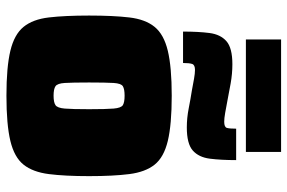

<svg xmlns="http://www.w3.org/2000/svg" viewBox="-172 -734 914 611"><g transform="rotate(90 285.5 -429.0)"><path d="M285 8Q194 8 142 -4.5Q90 -17 66 -46.5Q42 -76 36 -127Q30 -178 30 -255Q30 -332 36 -383Q42 -434 66 -463.5Q90 -493 142 -505.5Q194 -518 285 -518Q377 -518 429 -505.5Q481 -493 504.5 -463.5Q528 -434 534.5 -383Q541 -332 541 -255Q541 -178 534.5 -127Q528 -76 504.5 -46.5Q481 -17 429 -4.5Q377 8 285 8ZM285 -142Q306 -142 315 -148Q324 -154 326 -177.5Q328 -201 328 -255Q328 -309 326 -333Q324 -357 315 -362.5Q306 -368 285 -368Q264 -368 255 -362.5Q246 -357 244.5 -333Q243 -309 243 -255Q243 -201 244.5 -177.5Q246 -154 255 -148Q264 -142 285 -142ZM81 -554Q81 -603 85.5 -638Q90 -673 111.5 -692Q133 -711 185 -711Q215 -711 246 -705.5Q277 -700 302 -695Q323 -691 340 -688Q357 -685 368 -685Q385 -685 387.5 -693.5Q390 -702 390 -723H490Q490 -675 485.5 -639.5Q481 -604 459.5 -585Q438 -566 386 -566Q356 -566 325.5 -572Q295 -578 269 -582Q248 -586 231 -589Q214 -592 203 -592Q187 -592 184 -583Q181 -574 181 -554ZM106 -754V-866H464V-754Z"/></g></svg>

Font: Saira Black
Style: Regular
Weight: 900
Designer: Hector Gatti with collaboration of the Omnibus-Type team
Foundry: Omnibus-Type
Version: Version 1.100; ttfautohint (v1.8.3)